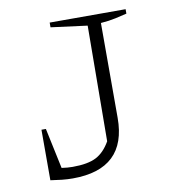

<svg xmlns="http://www.w3.org/2000/svg" viewBox="-65 -576 574 640"><g transform="rotate(-10 221.5 -255.5)"><path d="M56 0V-171H71L100 -34Q120 -31 137 -31Q189 -31 217 -45.5Q245 -60 265 -95L268 -486L145 -502V-518H402V-503Q386 -499 363.5 -494Q341 -489 313 -487V-166Q313 7 131 7Q113 7 94 5Q75 3 56 0Z"/></g></svg>

Font: Piazzolla SC ExtraLight
Style: Regular
Weight: 200
Designer: Juan Pablo del Peral
Foundry: Huerta Tipografica
Version: Version 1.330